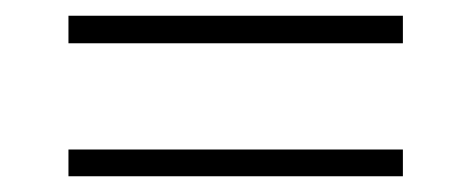

<svg xmlns="http://www.w3.org/2000/svg" viewBox="-20 -373 600 244"><path d="M492 -318H67V-353H492ZM492 -149H67V-183H492Z"/></svg>

Font: Storia Sans Thin
Style: Regular
Weight: 100
Designer: Accademia di Belle Arti di Urbino and others
Foundry: Accademia di Belle Arti di Urbino and others.
Version: Version 60.001;May 25, 2020;FontCreator 12.0.0.2522 64-bit